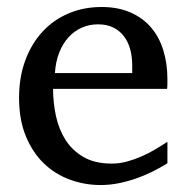

<svg xmlns="http://www.w3.org/2000/svg" viewBox="-20 -514 530 546"><path d="M456.1 -49.8Q435.1 -36.6 412.4 -25.4Q389.6 -14.2 365.5 -5.9Q341.3 2.4 316.4 7.3Q291.5 12.2 266.1 12.2Q220.7 12.2 178.7 -3.2Q136.7 -18.6 104.7 -49.3Q72.8 -80.1 53.5 -126.7Q34.2 -173.3 34.2 -235.8Q34.2 -294.4 51.8 -342Q69.3 -389.6 100.6 -423.6Q131.8 -457.5 174.8 -475.8Q217.8 -494.1 269 -494.1Q315.4 -494.1 350.6 -478.8Q385.7 -463.4 409.2 -436.3Q432.6 -409.2 444.3 -371.3Q456.1 -333.5 456.1 -289.1V-275.9Q456.1 -268.1 455.1 -261.2H130.9Q130.9 -223.1 138.9 -185.1Q147 -147 166 -116.7Q185.1 -86.4 217.3 -67.6Q249.5 -48.8 297.9 -48.8Q319.3 -48.8 340.3 -54.4Q361.3 -60.1 381.6 -68.8Q401.9 -77.6 420.4 -88.6Q439 -99.6 456.1 -110.8ZM356 -328.1Q356 -353 350.1 -374.3Q344.2 -395.5 332.3 -411.1Q320.3 -426.8 302 -435.8Q283.7 -444.8 258.8 -444.8Q233.9 -444.8 212.4 -435.3Q190.9 -425.8 174.6 -407.7Q158.2 -389.6 148.2 -364Q138.2 -338.4 136.2 -306.2H356Z"/></svg>

Font: BabelStone Ogham Pictish
Style: Bold
Weight: 700
Designer: Andrew West
Foundry: BabelStone
Version: Version 1.02 March 14, 2022